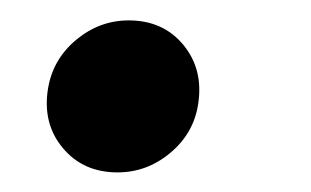

<svg xmlns="http://www.w3.org/2000/svg" viewBox="-20 -165 313 193"><path d="M98.1 8.3Q63.5 8.3 43 -16.4Q22.5 -41 28.3 -76.2Q33.2 -105.5 56.6 -125Q80.1 -144.5 109.4 -144.5Q144 -144.5 164.3 -119.9Q184.6 -95.2 179.2 -60.5Q174.8 -31.2 151.4 -11.5Q127.9 8.3 98.1 8.3Z"/></svg>

Font: Inter 24pt SemiBold
Style: Italic
Weight: 600
Italic angle: -9.3988°
Designer: Rasmus Andersson
Foundry: rsms
Version: Version 4.001;git-66647c0bb